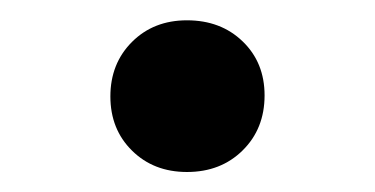

<svg xmlns="http://www.w3.org/2000/svg" viewBox="-20 -154 373 191"><path d="M166 17.1Q132.8 17.1 111.3 -4.2Q89.8 -25.4 89.8 -58.1Q89.8 -90.8 111.3 -112.3Q132.8 -133.8 166 -133.8Q199.7 -133.8 221.4 -112.8Q243.2 -91.8 243.2 -59.1Q243.2 -25.9 221.4 -4.4Q199.7 17.1 166 17.1Z"/></svg>

Font: Literata Book
Style: Regular
Weight: 400
Designer: Latin by Veronika Burian and Jose Scaglione. Greek by Irene Vlachou. Cyrillic by Vera Evstafieva
Foundry: TypeTogether
Version: Version 2.003;PS 002.003;hotconv 1.0.88;makeotf.lib2.5.64775